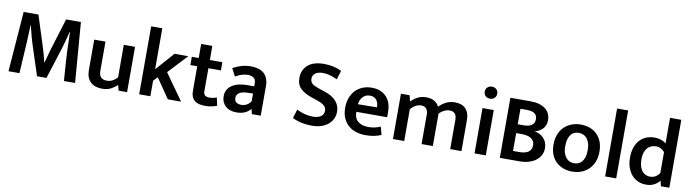

<svg xmlns="http://www.w3.org/2000/svg" viewBox="-32 -1342 7120 1982"><g transform="rotate(10 3527.5 -351.0)"><path d="M112 -630H267L367 -316Q380 -275 391.5 -234.5Q403 -194 412 -155H416Q420 -172 425.5 -192.5Q431 -213 437 -234.5Q443 -256 448.5 -277Q454 -298 460 -316L557 -630H712L762 0H645Q637 -103 630.5 -205.5Q624 -308 622 -411L619 -510H616Q601 -451 584 -389Q567 -327 550 -276L462 0H363L273 -276Q250 -346 234.5 -404.5Q219 -463 208 -510H206Q204 -432 199.5 -347Q195 -262 190 -190L179 0H64Z M1189 -475H1307V0H1218L1204 -55H1200Q1177 -31 1139 -10.5Q1101 10 1044 10Q969 10 924 -32Q879 -74 879 -158V-475H997V-170Q997 -121 1019.5 -100.5Q1042 -80 1077 -80Q1114 -80 1141.5 -95.5Q1169 -111 1189 -134Z M1551 -164V0H1434V-712H1551V-283L1721 -475H1865L1678 -275L1873 0H1734L1593 -206Z M2222 -389H2091V-151Q2091 -117 2107.5 -104.5Q2124 -92 2150 -92Q2170 -92 2192 -96Q2214 -100 2229 -107L2247 -23Q2228 -15 2195.5 -7.5Q2163 0 2126 0Q2045 0 2009.5 -33Q1974 -66 1974 -132V-389H1902V-475H1974V-623H2091V-475H2222Z M2333 -433Q2377 -457 2422 -470.5Q2467 -484 2521 -484Q2563 -484 2597 -474.5Q2631 -465 2656 -444Q2681 -423 2694.5 -389.5Q2708 -356 2708 -308V0H2615L2603 -50H2600Q2549 10 2455 10Q2380 10 2338 -29.5Q2296 -69 2296 -132Q2296 -172 2313 -201Q2330 -230 2359.5 -249Q2389 -268 2430 -277.5Q2471 -287 2519 -287H2589V-320Q2589 -359 2566 -375.5Q2543 -392 2504 -392Q2476 -392 2444.5 -383Q2413 -374 2375 -352ZM2590 -212 2536 -210Q2470 -208 2444 -187.5Q2418 -167 2418 -138Q2418 -101 2440 -88Q2462 -75 2491 -75Q2520 -75 2546.5 -89.5Q2573 -104 2590 -130Z M3259 -640Q3315 -640 3360.5 -629.5Q3406 -619 3444 -600L3416 -506Q3375 -526 3338 -536Q3301 -546 3265 -546Q3214 -546 3185.5 -525Q3157 -504 3157 -468Q3157 -433 3180.5 -414.5Q3204 -396 3256 -379L3317 -359Q3395 -333 3436 -287Q3477 -241 3477 -178Q3477 -137 3461 -103Q3445 -69 3415 -43.5Q3385 -18 3341.5 -4Q3298 10 3243 10Q3189 10 3138 -0.5Q3087 -11 3040 -34L3068 -127Q3111 -106 3152 -95Q3193 -84 3238 -84Q3292 -84 3322.5 -105Q3353 -126 3353 -166Q3353 -180 3348 -193Q3343 -206 3330.5 -217.5Q3318 -229 3296.5 -239.5Q3275 -250 3241 -261L3185 -280Q3116 -304 3074.5 -343.5Q3033 -383 3033 -455Q3033 -538 3091 -589Q3149 -640 3259 -640Z M3996 -211H3673V-207Q3673 -142 3713.5 -110Q3754 -78 3820 -78Q3859 -78 3889.5 -85Q3920 -92 3948 -104L3971 -21Q3942 -8 3902 1Q3862 10 3809 10Q3756 10 3709.5 -4Q3663 -18 3628 -48Q3593 -78 3572.5 -124Q3552 -170 3552 -234Q3552 -290 3569 -336Q3586 -382 3617 -415Q3648 -448 3692 -466Q3736 -484 3789 -484Q3884 -484 3940 -426Q3996 -368 3996 -265ZM3875 -293Q3875 -314 3870 -333.5Q3865 -353 3854 -368Q3843 -383 3825.5 -391.5Q3808 -400 3784 -400Q3739 -400 3710 -370Q3681 -340 3675 -291Z M4212 0H4094V-475H4185L4200 -412Q4233 -445 4271 -464.5Q4309 -484 4359 -484Q4409 -484 4443 -464.5Q4477 -445 4494 -409Q4528 -444 4569 -464Q4610 -484 4659 -484Q4734 -484 4773 -443Q4812 -402 4812 -326V0H4694V-310Q4694 -348 4676 -370Q4658 -392 4621 -392Q4592 -392 4563 -378Q4534 -364 4511 -338Q4512 -331 4512 -325.5Q4512 -320 4512 -313V0H4394V-310Q4394 -348 4376 -370Q4358 -392 4321 -392Q4292 -392 4263.5 -376.5Q4235 -361 4212 -334Z M4949 0V-475H5067V0ZM5008 -584Q4977 -584 4959.5 -602Q4942 -620 4942 -647Q4942 -673 4960 -691.5Q4978 -710 5008 -710Q5037 -710 5055 -692Q5073 -674 5073 -647Q5073 -620 5055 -602Q5037 -584 5008 -584Z M5427 -630Q5524 -630 5580.5 -587.5Q5637 -545 5637 -467Q5637 -438 5627.5 -415.5Q5618 -393 5602 -376.5Q5586 -360 5565 -349Q5544 -338 5522 -332Q5549 -327 5573.5 -315Q5598 -303 5616.5 -283.5Q5635 -264 5645.5 -237.5Q5656 -211 5656 -177Q5656 -138 5639 -105.5Q5622 -73 5591 -49.5Q5560 -26 5516.5 -13Q5473 0 5421 0H5214V-630ZM5336 -374H5404Q5450 -374 5481 -393.5Q5512 -413 5512 -458Q5512 -497 5484.5 -516.5Q5457 -536 5408 -536H5336ZM5336 -94H5405Q5431 -94 5454 -99Q5477 -104 5494 -115Q5511 -126 5520.5 -144.5Q5530 -163 5530 -189Q5530 -214 5519 -231.5Q5508 -249 5490 -260Q5472 -271 5448 -276Q5424 -281 5398 -281H5336Z M6216 -241Q6216 -182 6197.5 -135Q6179 -88 6146 -56Q6113 -24 6069 -7Q6025 10 5974 10Q5923 10 5879.5 -6Q5836 -22 5804 -52.5Q5772 -83 5754 -128Q5736 -173 5736 -231Q5736 -291 5754.5 -338.5Q5773 -386 5806 -418Q5839 -450 5883 -467Q5927 -484 5978 -484Q6029 -484 6072.5 -468.5Q6116 -453 6148 -422Q6180 -391 6198 -346Q6216 -301 6216 -241ZM6094 -236Q6094 -279 6084 -309.5Q6074 -340 6057.5 -359Q6041 -378 6019.5 -387Q5998 -396 5975 -396Q5952 -396 5931 -388.5Q5910 -381 5894 -362.5Q5878 -344 5868 -313Q5858 -282 5858 -236Q5858 -194 5868 -164.5Q5878 -135 5894.5 -115.5Q5911 -96 5932.5 -87Q5954 -78 5977 -78Q5999 -78 6020.5 -86Q6042 -94 6058 -112Q6074 -130 6084 -160.5Q6094 -191 6094 -236Z M6318 0V-712H6434V0Z M6873 -712H6991V0H6903L6890 -52H6886Q6863 -25 6830 -7.5Q6797 10 6745 10Q6703 10 6665 -6Q6627 -22 6598.5 -53.5Q6570 -85 6553.5 -131Q6537 -177 6537 -237Q6537 -293 6551.5 -338.5Q6566 -384 6594 -416.5Q6622 -449 6662.5 -466.5Q6703 -484 6754 -484Q6789 -484 6820.5 -473.5Q6852 -463 6873 -444ZM6873 -353Q6856 -373 6833 -385Q6810 -397 6782 -397Q6757 -397 6734.5 -388.5Q6712 -380 6694.5 -361Q6677 -342 6666.5 -312Q6656 -282 6656 -240Q6656 -198 6665.5 -167Q6675 -136 6691 -116.5Q6707 -97 6728.5 -87.5Q6750 -78 6774 -78Q6807 -78 6832 -93.5Q6857 -109 6873 -134Z"/></g></svg>

Font: Mukta SemiBold
Style: Regular
Weight: 600
Designer: Girish Dalvi and Yashodeep Gholap
Foundry: Ek Type
Version: Version 2.538;PS 1.002;hotconv 16.6.51;makeotf.lib2.5.65220;